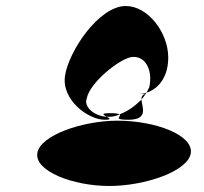

<svg xmlns="http://www.w3.org/2000/svg" viewBox="-20 -862 678 638"><path d="M104 -353C95 -293 223 -244 343 -244C462 -244 605 -293 614 -353C623 -413 497 -461 370 -461C256 -461 113 -413 104 -353ZM196 -610C184 -529 274 -464 328 -464C353 -464 344 -469 335 -474C292 -476 258 -508 268 -534C278 -588 376 -665 415 -672C462 -680 489 -630 476 -572L467 -554C507 -567 540 -607 539 -673C538 -754 472 -842 398 -842C308 -842 208 -691 196 -610ZM335 -474H348C358 -475 367 -477 377 -482C374 -484 366 -486 346 -486C312 -486 324 -480 335 -474ZM377 -482C387 -476 351 -464 406 -464C475 -464 452 -506 450 -531C430 -511 405 -492 377 -482ZM433 -550H464C465 -551 466 -553 467 -554C458 -551 446 -550 433 -550ZM450 -531C455 -537 460 -544 464 -550C453 -548 450 -541 450 -531ZM464 -550H469Z"/></svg>

Font: Ampere
Style: SuCndIta
Weight: 400
Version: Version 1